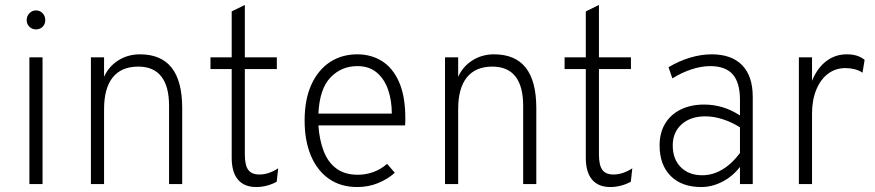

<svg xmlns="http://www.w3.org/2000/svg" viewBox="-20 -742 3528 774"><path d="M98.5 0V-511H151.5V0ZM125 -623.5Q109.5 -623.5 98.5 -634.2Q87.5 -645 87.5 -660.5Q87.5 -677 98.5 -688.5Q109.5 -700 125 -700Q141.5 -700 152 -688.5Q162.5 -677 162.5 -660.5Q162.5 -645 152 -634.2Q141.5 -623.5 125 -623.5Z M346.5 0V-511H399.5V-432.5Q419 -475 457.5 -499Q496 -523 544 -523Q629.5 -523 672 -469Q714.5 -415 714.5 -306V0H661.5V-315.5Q661.5 -394 630.2 -433.8Q599 -473.5 537.5 -473.5Q469.5 -473.5 434.5 -430Q399.5 -386.5 399.5 -301.5V0Z M1013 12Q964.5 12 939.2 -18Q914 -48 914 -106V-463.5H828.5V-511H914V-696L967 -722V-511H1096V-463.5H967V-119Q967 -76 980.8 -57.2Q994.5 -38.5 1026 -38.5Q1063 -38.5 1101.5 -63.5L1095.5 -9.5Q1078 0.5 1056.2 6.2Q1034.5 12 1013 12Z M1420.5 12Q1353.5 12 1306 -21.2Q1258.5 -54.5 1233.2 -114.8Q1208 -175 1208 -256Q1208 -341 1235.2 -400.8Q1262.5 -460.5 1310.2 -491.8Q1358 -523 1420.5 -523Q1476 -523 1519.8 -495.8Q1563.5 -468.5 1588.8 -411.2Q1614 -354 1614 -264Q1614 -258 1613.8 -251Q1613.5 -244 1613 -236.5H1263.5Q1267.5 -178 1284.8 -133Q1302 -88 1335.8 -62.8Q1369.5 -37.5 1423 -37.5Q1453.5 -37.5 1483.8 -48Q1514 -58.5 1540.5 -81.5L1571.5 -45.5Q1544 -20.5 1504.8 -4.2Q1465.5 12 1420.5 12ZM1263.5 -284H1559.5Q1559.5 -336 1544.8 -379.5Q1530 -423 1499.2 -449.2Q1468.5 -475.5 1420.5 -475.5Q1356.5 -475.5 1312.5 -430Q1268.5 -384.5 1263.5 -284Z M1774 0V-511H1827V-432.5Q1846.5 -475 1885 -499Q1923.5 -523 1971.5 -523Q2057 -523 2099.5 -469Q2142 -415 2142 -306V0H2089V-315.5Q2089 -394 2057.8 -433.8Q2026.5 -473.5 1965 -473.5Q1897 -473.5 1862 -430Q1827 -386.5 1827 -301.5V0Z M2440.5 12Q2392 12 2366.8 -18Q2341.5 -48 2341.5 -106V-463.5H2256V-511H2341.5V-696L2394.5 -722V-511H2523.5V-463.5H2394.5V-119Q2394.5 -76 2408.2 -57.2Q2422 -38.5 2453.5 -38.5Q2490.5 -38.5 2529 -63.5L2523 -9.5Q2505.5 0.5 2483.8 6.2Q2462 12 2440.5 12Z M2807 12Q2728 12 2683.5 -32.8Q2639 -77.5 2639 -156Q2639 -206.5 2661 -243.2Q2683 -280 2723.5 -300.2Q2764 -320.5 2819 -320.5Q2856.5 -320.5 2892.5 -309.8Q2928.5 -299 2963 -276.5V-339.5Q2963 -409 2933.8 -442.2Q2904.5 -475.5 2843 -475.5Q2807.5 -475.5 2767.8 -462.5Q2728 -449.5 2690.5 -426L2675 -471Q2716.5 -496 2761.5 -509.5Q2806.5 -523 2848.5 -523Q2929.5 -523 2972 -479Q3014.5 -435 3014.5 -351.5V0H2963V-69Q2933 -30.5 2891.5 -9.2Q2850 12 2807 12ZM2811 -35.5Q2852.5 -35.5 2891.2 -58.2Q2930 -81 2963 -125V-228.5Q2930.5 -249.5 2894 -261.2Q2857.5 -273 2823 -273Q2764 -273 2728 -241Q2692 -209 2692 -155.5Q2692 -100.5 2724.5 -68Q2757 -35.5 2811 -35.5Z M3200.5 0V-511H3253.5V-416Q3274 -467 3310.2 -495Q3346.5 -523 3393.5 -523Q3439.5 -523 3465.5 -500.5L3457 -449Q3443 -458.5 3425.2 -463Q3407.5 -467.5 3388 -467.5Q3348 -467.5 3317.8 -444.5Q3287.5 -421.5 3270.5 -380Q3253.5 -338.5 3253.5 -284.5V0Z"/></svg>

Font: Overpass ExtraLight
Style: Regular
Weight: 250
Designer: Delve Withrington, Dave Bailey, Thomas Jockin
Foundry: Delve Fonts LLC
Version: Version 4.000